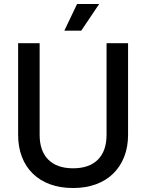

<svg xmlns="http://www.w3.org/2000/svg" viewBox="-20 -928 734 964"><path d="M347 16Q283 16 232 -2.5Q181 -21 145 -56Q109 -91 90 -140.5Q71 -190 71 -251V-711H179V-251Q179 -170 222.5 -126.5Q266 -83 347 -83Q428 -83 471.5 -126.5Q515 -170 515 -251V-711H623V-251Q623 -190 603.5 -140.5Q584 -91 548 -56Q512 -21 461 -2.5Q410 16 347 16ZM303 -774 367 -908H478L388 -774Z"/></svg>

Font: Geist Med
Style: Regular
Weight: 400
Designer: Basement.studio, Andrés Briganti, Mateo Zaragoza
Foundry: Basement.studio, Vercel, Andrés Briganti, Guido Ferreyra, Mateo Zaragoza
Version: Version 1.401